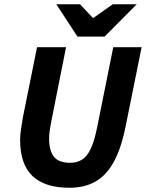

<svg xmlns="http://www.w3.org/2000/svg" viewBox="-20 -875 689 907"><path d="M308 12Q192 12 133.5 -43.5Q75 -99 75 -215Q75 -237 79.5 -266Q84 -295 88 -320L155 -652H292L221 -295Q217 -275 214.5 -256Q212 -237 212 -219Q212 -164 234.5 -135Q257 -106 312 -106Q343 -106 367 -120.5Q391 -135 408.5 -172Q426 -209 439 -274L515 -652H649L573 -276Q552 -172 516.5 -108.5Q481 -45 429.5 -16.5Q378 12 308 12ZM346 -702 246 -855H358L418 -791H422L513 -855H626L474 -702Z"/></svg>

Font: Source Sans 3 ExtraLight
Style: Bold Italic
Weight: 700
Italic angle: -11°
Version: Version 3.052;hotconv 1.1.0;makeotfexe 2.6.0